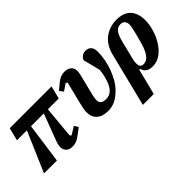

<svg xmlns="http://www.w3.org/2000/svg" viewBox="-37 -1063 1790 1790"><g transform="rotate(-45 857.5 -168.0)"><path d="M176 -397H45L77 -524H628L596 -397H453L424 -82L437 -69L515 -117L540 -77L472 -26Q444 -5 420.5 3.5Q397 12 371 12Q330 12 307.5 -9.5Q285 -31 285 -67Q285 -82 289 -99Q293 -116 305 -148L399 -397H230L175 0H5Z M647 -445 708 -496Q734 -517 757 -526.5Q780 -536 807 -536Q852 -536 876.5 -514.5Q901 -493 901 -457Q901 -443 898 -427Q895 -411 892 -399L843 -203Q837 -177 835 -162.5Q833 -148 833 -136Q833 -80 904 -80Q928 -80 946.5 -87Q965 -94 983 -112Q1009 -138 1028 -191.5Q1047 -245 1055 -314L1012 -486Q1021 -509 1041 -522.5Q1061 -536 1088 -536Q1120 -536 1141 -515Q1162 -494 1162 -443Q1162 -398 1152.5 -347Q1143 -296 1125 -246.5Q1107 -197 1081.5 -152.5Q1056 -108 1023 -75Q998 -50 975.5 -33.5Q953 -17 930.5 -7Q908 3 886 7.5Q864 12 841 12Q768 12 728 -23Q688 -58 688 -120Q688 -129 688.5 -138.5Q689 -148 691.5 -160.5Q694 -173 697.5 -190.5Q701 -208 707 -233L759 -442L744 -454L676 -407Z M1242 -337Q1253 -380 1275 -417Q1297 -454 1329 -480Q1361 -506 1403 -521Q1445 -536 1495 -536Q1590 -536 1636.5 -485Q1683 -434 1683 -340Q1683 -290 1665.5 -228.5Q1648 -167 1615.5 -113.5Q1583 -60 1535.5 -24Q1488 12 1428 12Q1384 12 1360.5 -5Q1337 -22 1328 -55H1316L1252 200H1108ZM1382 -63Q1401 -63 1418 -71.5Q1435 -80 1450.5 -99Q1466 -118 1480 -148.5Q1494 -179 1506 -223Q1519 -270 1527.5 -303Q1536 -336 1541 -358Q1546 -380 1548 -394Q1550 -408 1550 -417Q1550 -443 1536.5 -461.5Q1523 -480 1492 -480Q1453 -480 1430 -450Q1407 -420 1391 -357L1344 -168Q1333 -121 1340 -92Q1347 -63 1382 -63Z"/></g></svg>

Font: IBM Plex Serif
Style: Bold Italic
Weight: 700
Italic angle: -14°
Designer: Mike Abbink, Paul van der Laan, Pieter van Rosmalen
Foundry: Bold Monday
Version: Version 3.001